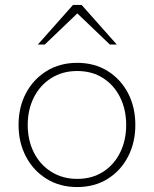

<svg xmlns="http://www.w3.org/2000/svg" viewBox="-20 -750 622 776"><path d="M292 6Q222 6 168.5 -27Q115 -60 85 -117Q55 -174 55 -245Q55 -317 85 -373.5Q115 -430 168.5 -463Q222 -496 292 -496Q362 -496 415 -463Q468 -430 497.5 -373.5Q527 -317 527 -245Q527 -174 497.5 -117Q468 -60 415 -27Q362 6 292 6ZM292 -27Q352 -27 396.5 -55.5Q441 -84 465.5 -133.5Q490 -183 490 -245Q490 -307 465.5 -356.5Q441 -406 396.5 -434.5Q352 -463 292 -463Q233 -463 187.5 -434.5Q142 -406 117 -356.5Q92 -307 92 -245Q92 -183 117 -133.5Q142 -84 187.5 -55.5Q233 -27 292 -27ZM424 -570 285 -703 275 -730H310L452 -570ZM133 -570 275 -730H310L300 -703L161 -570Z"/></svg>

Font: REM Medium Thin
Style: Regular
Weight: 250
Version: Version 1.005;gftools[0.9.28]